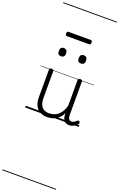

<svg xmlns="http://www.w3.org/2000/svg" viewBox="-352 -1342 1351 2174"><g transform="rotate(20 323.0 -255.0)"><path d="M270 18Q222 18 185 -1.5Q148 -21 127.5 -61.5Q107 -102 107 -166V-496Q107 -505 113 -509.5Q119 -514 132 -514Q146 -514 152.5 -509.5Q159 -505 159 -496V-171Q159 -127 171.5 -95.5Q184 -64 210 -47Q236 -30 277 -30Q306 -30 333 -39Q360 -48 383 -66.5Q406 -85 424 -115Q442 -145 452 -186V-496Q452 -506 458.5 -510.5Q465 -515 479 -515Q492 -515 498 -510.5Q504 -506 504 -496V-93Q504 -73 508.5 -58.5Q513 -44 523 -36.5Q533 -29 547 -29Q557 -29 567 -32.5Q577 -36 587 -43Q597 -50 607 -61Q613 -67 620 -66.5Q627 -66 633 -59Q638 -54 639.5 -47Q641 -40 636 -34Q625 -19 609 -7Q593 5 575 12Q557 19 537 19Q517 19 502 13Q487 7 476 -5Q465 -17 459 -35Q453 -53 452 -76V-97Q437 -63 415.5 -41Q394 -19 370 -6Q346 7 320.5 12.5Q295 18 270 18ZM183 -683Q161 -683 150.5 -695Q140 -707 140 -732Q140 -757 150.5 -769.5Q161 -782 183 -782Q205 -782 216 -769.5Q227 -757 227 -732Q228 -707 216.5 -695Q205 -683 183 -683ZM423 -683Q401 -683 390.5 -695Q380 -707 380 -732Q380 -757 390.5 -769.5Q401 -782 423 -782Q445 -782 456 -769.5Q467 -757 467 -732Q467 -707 456 -695Q445 -683 423 -683ZM169 -920Q158 -920 154 -927Q150 -934 150 -946Q150 -958 154 -965Q158 -972 169 -972H437Q448 -972 452 -965Q456 -958 456 -946Q456 -934 452 -927Q448 -920 437 -920ZM0 747H646V757H0ZM0 -20H646V0H0ZM0 -505H646V-500H0ZM0 -1267H646V-1257H0Z"/></g></svg>

Font: Playwrite VN Guides
Style: Regular
Weight: 400
Designer: Veronika Burian, José Scaglione
Foundry: TypeTogether
Version: Version 1.003